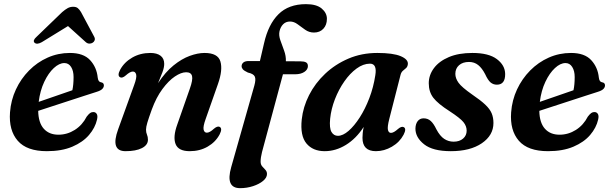

<svg xmlns="http://www.w3.org/2000/svg" viewBox="-20 -736 3032 950"><path d="M460 -144Q451 -104 420.5 -68.2Q390 -32.5 337.8 -10.2Q285.5 12 212 12Q112.5 12 67.8 -39.5Q23 -91 29.5 -180Q34 -240.5 58.8 -293.5Q83.5 -346.5 123.8 -387.2Q164 -428 215.8 -451Q267.5 -474 326 -474Q393 -474 425.8 -438.5Q458.5 -403 463.5 -352Q466 -331 479 -329Q494 -327 494 -313.5Q494 -304 486 -295.8Q478 -287.5 456.5 -281Q434.5 -274 399 -262.5Q363.5 -251 322.2 -237.5Q281 -224 241 -211Q201 -198 169 -187.5Q170 -129 196.5 -99.2Q223 -69.5 269 -69.5Q312.5 -69.5 350 -93.2Q387.5 -117 409 -159Q419 -172 426.2 -177Q433.5 -182 442.5 -181.5Q452.5 -181.5 458.5 -172.5Q464.5 -163.5 460 -144ZM298.5 -424Q273 -424 246.2 -399.2Q219.5 -374.5 199 -331.2Q178.5 -288 171.5 -232Q210.5 -245.5 257 -261.5Q303.5 -277.5 338 -289.5Q344 -316.5 344 -355Q344 -385.5 331.8 -404.8Q319.5 -424 298.5 -424ZM187 -527.5Q162.5 -513.5 150.5 -525Q140.5 -536 161.5 -554.5L287.5 -676Q302 -688.5 314.5 -695.5Q327 -702.5 342 -702.5Q357 -702.5 365.2 -695.5Q373.5 -688.5 381 -676L446 -554.5Q451 -545 448.5 -537.2Q446 -529.5 439 -525Q431.5 -520 422 -520.2Q412.5 -520.5 404.5 -527.5L316.5 -607Z M574.5 -353.5Q559 -361.5 574.5 -391Q595 -428.5 634.5 -451.2Q674 -474 724 -474Q756.5 -474 774.5 -460.2Q792.5 -446.5 792.5 -420Q792.5 -402 783.8 -378.8Q775 -355.5 762 -324.5Q798 -379.5 838.5 -412.2Q879 -445 918.8 -459.5Q958.5 -474 992 -474Q1058 -474 1070.5 -432Q1083 -390 1058.5 -320.5L997.5 -147Q984 -109.5 987.5 -94.5Q991 -79.5 1003.5 -79.5Q1017.5 -79.5 1038.5 -99Q1055.5 -113.5 1066.5 -108.5Q1082 -100.5 1066.5 -70.5Q1046.5 -33 1007.5 -10.5Q968.5 12 919 12Q862.5 12 848.8 -23.2Q835 -58.5 857 -119.5L919 -296.5Q935 -341 930.2 -359.8Q925.5 -378.5 901 -378.5Q876.5 -378.5 845.2 -357.5Q814 -336.5 783.5 -295.2Q753 -254 731 -194Q715.5 -151 709 -129.2Q702.5 -107.5 702.5 -94.5Q702.5 -80.5 707.2 -69.8Q712 -59 712 -44.5Q712 -18.5 682.2 -3.2Q652.5 12 601 12Q525 12 564.5 -96L643.5 -314.5Q657.5 -352 653.8 -367Q650 -382 637.5 -382Q623.5 -382 602.5 -363Q585.5 -348 574.5 -353.5Z M1175.5 -408.5Q1175.5 -419.5 1184.2 -426.8Q1193 -434 1210.5 -434H1266L1286.5 -522Q1307.5 -615.5 1357.8 -665.5Q1408 -715.5 1494 -715.5Q1546 -715.5 1571.8 -693.8Q1597.5 -672 1597.5 -643Q1597.5 -612.5 1580 -593.8Q1562.5 -575 1533.5 -575Q1509.5 -575 1490 -588.8Q1470.5 -602.5 1452.5 -616Q1434.5 -629.5 1415 -629.5Q1394.5 -629.5 1381.2 -616.2Q1368 -603 1363 -581.5Q1358.5 -561.5 1367.2 -536.8Q1376 -512 1385.8 -485.5Q1395.5 -459 1394.5 -433L1467 -432.5Q1484.5 -432.5 1494 -427.5Q1503.5 -422.5 1503.5 -409Q1503.5 -392 1486 -380.2Q1468.5 -368.5 1440.5 -368.5H1380L1276.5 16Q1269.5 44 1269.5 63.5Q1269.5 78 1277.2 87Q1285 96 1293 104.2Q1301 112.5 1301 125Q1301 143 1281.8 159Q1262.5 175 1232 185Q1201.5 195 1168 195Q1094.5 195 1124 91L1238.5 -312.5Q1247 -343 1240.8 -357Q1234.5 -371 1206.5 -377Q1187.5 -386 1181.5 -393.2Q1175.5 -400.5 1175.5 -408.5Z M1906 -147Q1896 -108 1899.5 -93.2Q1903 -78.5 1914.5 -78.5Q1928 -78.5 1949.5 -98Q1966.5 -112.5 1977.5 -107Q1992.5 -99.5 1977 -69.5Q1957.5 -32.5 1919.2 -10.2Q1881 12 1840 12Q1773.5 12 1773.5 -54Q1773.5 -65.5 1774.8 -78.2Q1776 -91 1779.5 -108Q1742.5 -50.5 1691.8 -19.2Q1641 12 1586.5 12Q1528 12 1496.2 -26.2Q1464.5 -64.5 1473 -145Q1479.5 -206.5 1509.2 -265.2Q1539 -324 1588.8 -371Q1638.5 -418 1704 -446Q1769.5 -474 1847 -474Q1925 -474 1962.8 -458Q2000.5 -442 1998 -418.5Q1996.5 -405.5 1989 -399Q1981.5 -392.5 1973.5 -385.8Q1965.5 -379 1962 -366ZM1613.5 -148.5Q1609 -102 1620.2 -83Q1631.5 -64 1652 -64Q1676.5 -64 1704.8 -88.5Q1733 -113 1760 -155Q1787 -197 1807.5 -250.8Q1828 -304.5 1837 -363.5Q1846.5 -421 1810.5 -421Q1777.5 -421 1744.5 -397Q1711.5 -373 1683.8 -333.2Q1656 -293.5 1637.2 -245.2Q1618.5 -197 1613.5 -148.5Z M2224.5 -35Q2253.5 -35 2271.2 -50.2Q2289 -65.5 2289 -89.5Q2289 -112 2273 -131.8Q2257 -151.5 2205 -185.5Q2147 -222.5 2124.2 -252Q2101.5 -281.5 2101.5 -324Q2101.5 -364.5 2127 -398.8Q2152.5 -433 2200.8 -453.5Q2249 -474 2317.5 -474Q2398 -474 2438.5 -443.5Q2479 -413 2479.5 -370Q2480 -317 2438.5 -317Q2420.5 -317 2407.2 -328.2Q2394 -339.5 2380.5 -369Q2365 -399 2346 -414.2Q2327 -429.5 2300.5 -429.5Q2269.5 -429.5 2251.2 -413.2Q2233 -397 2233 -370.5Q2233 -348.5 2248.8 -326.5Q2264.5 -304.5 2316 -268.5Q2358 -240 2381 -218.2Q2404 -196.5 2412.8 -175.2Q2421.5 -154 2421.5 -127.5Q2421.5 -66.5 2364 -27.2Q2306.5 12 2210.5 12Q2121.5 12 2078.5 -22Q2035.5 -56 2035.5 -99.5Q2036 -123 2046.8 -136.8Q2057.5 -150.5 2076 -150.5Q2097 -150.5 2111.5 -137.2Q2126 -124 2139 -96.5Q2157 -62.5 2178 -48.8Q2199 -35 2224.5 -35Z M2939.5 -144Q2930.5 -104 2900 -68.2Q2869.5 -32.5 2817.2 -10.2Q2765 12 2691.5 12Q2592 12 2547.2 -39.5Q2502.5 -91 2509 -180Q2513.5 -240.5 2538.2 -293.5Q2563 -346.5 2603.2 -387.2Q2643.5 -428 2695.2 -451Q2747 -474 2805.5 -474Q2872.5 -474 2905.2 -438.5Q2938 -403 2943 -352Q2945.5 -331 2958.5 -329Q2973.5 -327 2973.5 -313.5Q2973.5 -304 2965.5 -295.8Q2957.5 -287.5 2936 -281Q2914 -274 2878.5 -262.5Q2843 -251 2801.8 -237.5Q2760.5 -224 2720.5 -211Q2680.5 -198 2648.5 -187.5Q2649.5 -129 2676 -99.2Q2702.5 -69.5 2748.5 -69.5Q2792 -69.5 2829.5 -93.2Q2867 -117 2888.5 -159Q2898.5 -172 2905.8 -177Q2913 -182 2922 -181.5Q2932 -181.5 2938 -172.5Q2944 -163.5 2939.5 -144ZM2778 -424Q2752.5 -424 2725.8 -399.2Q2699 -374.5 2678.5 -331.2Q2658 -288 2651 -232Q2690 -245.5 2736.5 -261.5Q2783 -277.5 2817.5 -289.5Q2823.5 -316.5 2823.5 -355Q2823.5 -385.5 2811.2 -404.8Q2799 -424 2778 -424Z"/></svg>

Font: Fraunces 9pt SemiBold
Style: Italic
Weight: 600
Italic angle: -16°
Version: Version 1.000;[b76b70a41]